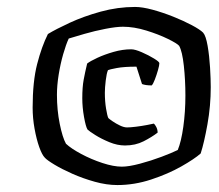

<svg xmlns="http://www.w3.org/2000/svg" viewBox="-20 -752 630 553"><path d="M318 -219Q287 -219 253 -228.5Q219 -238 188.5 -251.5Q158 -265 136.5 -278Q115 -291 109 -298Q101 -306 93 -328.5Q85 -351 79.5 -381.5Q74 -412 74 -442Q74 -517 87 -567.5Q100 -618 118 -654Q141 -668 181 -686.5Q221 -705 270 -718.5Q319 -732 369 -732Q390 -732 419.5 -724Q449 -716 479 -704Q509 -692 532.5 -679.5Q556 -667 565 -658Q573 -649 578 -620Q583 -591 585 -557.5Q587 -524 587 -501Q587 -447 577.5 -394Q568 -341 558 -310Q540 -294 502 -272.5Q464 -251 415.5 -235Q367 -219 318 -219ZM331 -272Q351 -272 383 -280.5Q415 -289 445.5 -300.5Q476 -312 492 -320Q502 -344 508 -387Q514 -430 514 -477Q514 -521 509.5 -562.5Q505 -604 496 -620Q490 -627 463.5 -640Q437 -653 401.5 -664Q366 -675 334 -675Q315 -675 284 -669Q253 -663 223.5 -654.5Q194 -646 178 -641Q170 -624 162 -596Q154 -568 149 -537Q144 -506 144 -479Q144 -435 152 -395.5Q160 -356 170 -338Q185 -324 214 -308.5Q243 -293 275 -282.5Q307 -272 331 -272ZM340 -333Q318 -333 295 -342.5Q272 -352 254.5 -363Q237 -374 232 -379Q227 -387 222 -415Q217 -443 217 -469Q217 -501 221 -522.5Q225 -544 231 -569Q240 -576 260.5 -585.5Q281 -595 307 -602.5Q333 -610 358 -610Q369 -610 388.5 -601.5Q408 -593 423.5 -583.5Q439 -574 439 -570Q439 -564 435 -550Q431 -536 426 -523Q421 -510 417 -506Q399 -506 389 -510L373 -560Q337 -560 316 -556Q295 -552 291 -550Q287 -541 284.5 -520Q282 -499 282 -485Q282 -460 285.5 -439Q289 -418 292 -412Q295 -409 304.5 -402.5Q314 -396 325.5 -390.5Q337 -385 346 -385Q355 -385 371.5 -387Q388 -389 403.5 -392Q419 -395 423 -396Q426 -394 430 -386.5Q434 -379 434 -370Q417 -357 393.5 -345Q370 -333 340 -333Z"/></svg>

Font: Texturina
Style: Bold Italic
Weight: 700
Italic angle: -11°
Designer: Guillermo Torres Carreño
Foundry: Omnibus-Type
Version: Version 1.002; ttfautohint (v1.8.3)